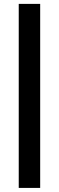

<svg xmlns="http://www.w3.org/2000/svg" viewBox="-20 -730 295 963"><path d="M181.5 -710.5V212.5H74V-710.5Z"/></svg>

Font: Anek Devanagari SemiBold
Style: Regular
Weight: 600
Designer: Kailash Malviya (Devanagari) & Yesha Goshar (Latin)
Foundry: Ek Type
Version: Version 1.003